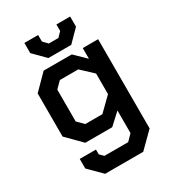

<svg xmlns="http://www.w3.org/2000/svg" viewBox="-217 -814 1029 1148"><g transform="rotate(-30 297.5 -239.5)"><path d="M530 -498V118L427 220H164L77 133V67H189V100L214 125H378L417 85V-71L340 0H154L55 -100V-398L154 -498H348L424 -424V-498ZM417 -326 337 -401H210L168 -359V-139L210 -97H328L417 -184ZM137 -629V-699H232V-654L262 -623H328L358 -654V-699H453V-629L374 -549H216Z"/></g></svg>

Font: Chakra Petch SemiBold
Style: Regular
Weight: 600
Designer: Katatrad Aksorn Co.,Ltd.
Foundry: Cadson Demak Co.,Ltd.
Version: Version 1.000; ttfautohint (v1.6)